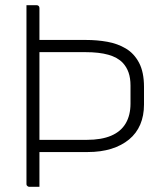

<svg xmlns="http://www.w3.org/2000/svg" viewBox="-20 -720 640 740"><path d="M82 -700Q92 -700 101.5 -700Q111 -700 121 -700Q126 -700 129 -697Q132 -694 132 -689Q132 -603 132 -517Q132 -431 132 -344.5Q132 -258 132 -172Q132 -86 132 0Q122 0 112.5 0Q103 0 93 0Q90 0 87.5 -1.5Q85 -3 83.5 -5Q82 -7 82 -11Q82 -85 82 -158.5Q82 -232 82 -306Q82 -380 82 -454Q82 -528 82 -601Q82 -626 82 -650.5Q82 -675 82 -700ZM110 -566Q160 -566 211 -566Q262 -566 312 -566Q354 -566 393.5 -559Q433 -552 465 -533Q497 -514 516 -478Q535 -442 535 -385V-317Q535 -274 520.5 -240Q506 -206 477.5 -182.5Q449 -159 409 -146.5Q369 -134 318 -134Q269 -134 220 -134Q171 -134 121 -134L110 -125V-181Q161 -181 212.5 -181Q264 -181 315 -181Q371 -181 408.5 -197Q446 -213 464.5 -244.5Q483 -276 483 -321V-390Q483 -419 475.5 -440.5Q468 -462 453 -478Q433 -499 397.5 -509Q362 -519 310 -519Q279 -519 248 -519Q217 -519 185 -519Q169 -519 153 -519Q137 -519 121 -519Q116 -519 113 -522Q110 -525 110 -530Q110 -539 110 -548Q110 -557 110 -566Z"/></svg>

Font: Recursive Light
Style: Regular
Weight: 300
Version: Version 1.085